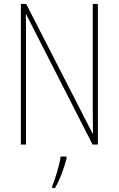

<svg xmlns="http://www.w3.org/2000/svg" viewBox="-20 -734 602 975"><path d="M477 0V-714H451V-190C451 -156 452 -103 452 -56H450L113 -714H86V0H112V-534C112 -589 112 -625 111 -661H113L450 0ZM318 70V61H288C283 102 259 178 245 212V221H259C286 175 306 118 318 70Z"/></svg>

Font: Noto Sans Malayalam Condensed Thin
Style: Regular
Weight: 100
Width: 3
Designer: Jelle Bosma - Monotype Design Team
Foundry: Monotype Imaging Inc.
Version: Version 2.104